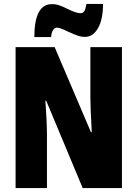

<svg xmlns="http://www.w3.org/2000/svg" viewBox="-20 -953 697 973"><path d="M399 0 214 -443H210Q218 -336 218 -261V0H59V-714H257L441 -283H445Q438 -411 438 -457V-714H598V0ZM411 -766Q392 -766 373.5 -772.5Q355 -779 324 -793Q284 -813 268 -813Q258 -813 249.5 -801.5Q241 -790 239 -765H154Q154 -932 243 -932Q263 -932 280.5 -926Q298 -920 324 -907Q366 -886 389 -886Q401 -886 407.5 -897Q414 -908 418 -933H502Q502 -854 476.5 -810Q451 -766 411 -766Z"/></svg>

Font: Noto Sans UI CondBlack
Style: Regular
Weight: 900
Width: 3
Designer: Monotype Design Team
Foundry: Monotype Imaging Inc.
Version: Version 1.001